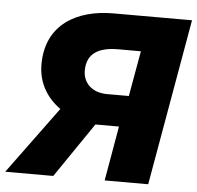

<svg xmlns="http://www.w3.org/2000/svg" viewBox="-83 -752 826 804"><g transform="rotate(5 330.0 -350.0)"><path d="M386 0H569L692 -700H361C211 -700 80 -631 80 -461C80 -381 120 -321 175 -282L-32 0H170L327 -230H333H426ZM263 -451C263 -523 312 -552 395 -552H490L456 -361H365C298 -361 263 -402 263 -451Z"/></g></svg>

Font: Fixel Display 20240404 ExBold
Style: Italic
Weight: 800
Italic angle: -10°
Designer: AlfaBravo + MacPaw
Foundry: Kyrylo Tkachov, Marchela Mozhyna, Serhii Makarenko, Maria Weinstein, Zakhar Kryvoshyya
Version: Version 1.211;Glyphs 3.2 (3225)